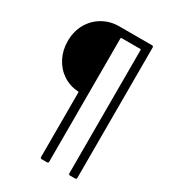

<svg xmlns="http://www.w3.org/2000/svg" viewBox="-214 -811 1004 1123"><g transform="rotate(30 288.5 -250.0)"><path d="M240 190V-246Q240 -250 236 -250Q179 -253 133.5 -283Q88 -313 62 -363.5Q36 -414 36 -475Q36 -541 65 -592Q94 -643 144 -671.5Q194 -700 254 -700H475Q485 -700 485 -690V190Q485 200 475 200H441Q431 200 431 190V-643Q431 -647 427 -647H299Q295 -647 295 -643V190Q295 200 285 200H250Q240 200 240 190Z"/></g></svg>

Font: Barlow GEO
Style: Regular
Weight: 400
Designer: Jeremy Tribby
Foundry: Tribby Type
Version: Version 1.408